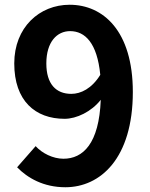

<svg xmlns="http://www.w3.org/2000/svg" viewBox="-20 -774 630 808"><path d="M255 14C402 14 539 -107 539 -387C539 -644 414 -754 273 -754C146 -754 40 -659 40 -507C40 -350 128 -274 252 -274C302 -274 365 -304 404 -354C397 -169 329 -106 247 -106C203 -106 157 -129 130 -159L52 -70C96 -25 163 14 255 14ZM402 -459C366 -401 320 -379 280 -379C216 -379 175 -420 175 -507C175 -598 220 -643 275 -643C338 -643 389 -593 402 -459Z"/></svg>

Font: Noto Sans CJK SC
Style: Bold
Weight: 700
Designer: Ryoko NISHIZUKA 西塚涼子 (kana, bopomofo & ideographs); Paul D. Hunt (Latin, Greek & Cyrillic); Sandoll Communications 산돌커뮤니
Foundry: Adobe
Version: Version 2.004;hotconv 1.0.118;makeotfexe 2.5.65603